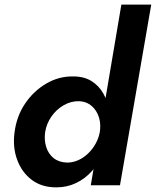

<svg xmlns="http://www.w3.org/2000/svg" viewBox="-20 -800 673 829"><path d="M504 -780 372 0H498L633 -780ZM43 -230Q34 -165 54 -110.5Q74 -56 117 -23.5Q160 9 223 9Q269 9 308 -9.5Q347 -28 376.5 -61Q406 -94 425.5 -137.5Q445 -181 451 -230Q457 -277 451 -320Q445 -363 426 -396.5Q407 -430 375 -450Q343 -470 296 -470Q234 -471 179.5 -439Q125 -407 88.5 -353Q52 -299 43 -230ZM175 -230Q181 -267 202.5 -297.5Q224 -328 255.5 -346Q287 -364 322 -363Q346 -362 364 -351Q382 -340 394 -321.5Q406 -303 410.5 -280Q415 -257 411 -230Q406 -203 392.5 -179Q379 -155 359.5 -136.5Q340 -118 317 -108Q294 -98 270 -98Q235 -99 212 -117Q189 -135 179.5 -165.5Q170 -196 175 -230Z"/></svg>

Font: Jost SemiBold
Style: Italic
Weight: 600
Italic angle: -5°
Version: Version 3.710